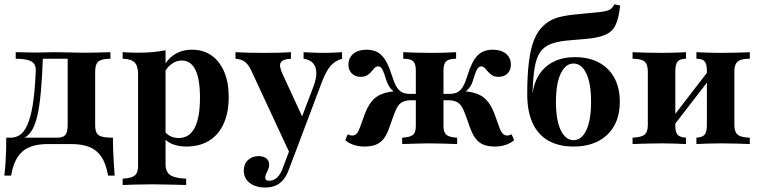

<svg xmlns="http://www.w3.org/2000/svg" viewBox="-23 -655 3451 873"><path d="M-3.2 143.5Q0 116.9 2 87.1Q4 57.3 4.8 27Q5.6 -3.2 5.6 -29H237.1Q263.7 -29 274.2 -41.5Q284.7 -54 284.7 -87.1V-390.3L287.1 -387.9H166.9L171.8 -389.5Q168.5 -297.6 162.5 -234.3Q156.5 -171 147.2 -131Q137.9 -91.1 125.8 -69Q113.7 -46.8 99.6 -36.3Q85.5 -25.8 70.2 -21.8L26.6 -29Q48.4 -29 67.3 -41.5Q86.3 -54 101.2 -86.3Q116.1 -118.5 125.8 -177.8Q135.5 -237.1 139.5 -329.8Q141.9 -362.9 120.2 -375.4Q98.4 -387.9 48.4 -387.9V-417.7Q62.1 -417.7 78.2 -417.3Q94.4 -416.9 111.3 -416.5Q128.2 -416.1 143.5 -416.1Q161.3 -416.1 180.6 -416.9Q200 -417.7 229.8 -417.7Q265.3 -417.7 293.5 -416.5Q321.8 -415.3 351.6 -415.3Q384.7 -415.3 421 -416.1Q457.3 -416.9 479 -417.7V-387.9Q439.5 -387.9 424.6 -375.4Q409.7 -362.9 409.7 -329.8V-87.1Q409.7 -63.7 416.1 -51.2Q422.6 -38.7 439.9 -33.9Q457.3 -29 490.3 -29Q490.3 -3.2 491.5 27Q492.7 57.3 494.4 87.1Q496 116.9 498.4 143.5H468.5Q458.9 88.7 437.9 57.7Q416.9 26.6 383.1 13.3Q349.2 0 301.6 0H194.4Q146.8 0 112.9 13.3Q79 26.6 58.1 57.7Q37.1 88.7 27.4 143.5Z M534.7 186.3V157.3Q574.2 155.6 589.5 143.1Q604.8 130.6 604.8 99.2V-316.9Q604.8 -355.6 588.7 -371.4Q572.6 -387.1 534.7 -387.9V-417.7Q553.2 -416.9 569.4 -416.1Q585.5 -415.3 604.8 -415.3Q674.2 -415.3 729.8 -426.6V91.9Q729.8 126.6 751.2 141.1Q772.6 155.6 823.4 157.3V186.3Q808.1 185.5 781.9 185.1Q755.6 184.7 725.8 183.9Q696 183.1 667.7 183.1Q625 183.1 589.1 184.3Q553.2 185.5 534.7 186.3ZM824.2 11.3Q785.5 11.3 757.7 -1.2Q729.8 -13.7 715.3 -37.1L721 -64.5Q731.5 -46.8 749.2 -37.1Q766.9 -27.4 789.5 -27.4Q837.9 -27.4 862.1 -73.8Q886.3 -120.2 886.3 -211.3Q886.3 -296 865.3 -337.9Q844.4 -379.8 803.2 -379.8Q778.2 -379.8 756 -363.3Q733.9 -346.8 723.4 -321.8L720.2 -347.6Q735.5 -384.7 769.8 -406.9Q804 -429 850.8 -429Q901.6 -429 938.7 -402.8Q975.8 -376.6 996.4 -328.6Q1016.9 -280.6 1016.9 -213.7Q1016.9 -143.5 994 -92.7Q971 -41.9 927.8 -15.3Q884.7 11.3 824.2 11.3Z M1299.2 52.4 1118.5 -336.3Q1105.6 -362.9 1089.5 -374.6Q1073.4 -386.3 1047.6 -387.9V-417.7Q1076.6 -416.1 1107.7 -415.3Q1138.7 -414.5 1177.4 -414.5Q1214.5 -414.5 1242.7 -415.3Q1271 -416.1 1300 -417.7V-387.9Q1262.9 -386.3 1253.6 -371Q1244.4 -355.6 1261.3 -319.4L1358.9 -108.1L1339.5 -96.8L1401.6 -259.7Q1416.1 -297.6 1415.3 -324.6Q1414.5 -351.6 1400.4 -367.7Q1386.3 -383.9 1357.3 -387.9V-417.7Q1374.2 -416.9 1391.1 -416.1Q1408.1 -415.3 1423.8 -414.9Q1439.5 -414.5 1453.2 -414.5Q1471.8 -414.5 1494.4 -415.7Q1516.9 -416.9 1532.3 -417.7V-387.9Q1500.8 -379 1480.6 -356Q1460.5 -333.1 1441.9 -285.5L1314.5 52.4ZM1183.1 197.6Q1138.7 197.6 1112.1 176.6Q1085.5 155.6 1085.5 121Q1085.5 91.1 1104.4 73Q1123.4 54.8 1152.4 54.8Q1175 54.8 1187.9 65.3Q1200.8 75.8 1200.8 93.5Q1200.8 104.8 1196.4 115.3Q1191.9 125.8 1187.5 134.7Q1183.1 143.5 1183.1 153.2Q1183.1 166.9 1200 166.9Q1219.4 166.9 1235.1 153.6Q1250.8 140.3 1261.3 112.9L1312.9 -24.2L1339.5 -15.3L1290.3 116.1Q1280.6 142.7 1266.1 160.9Q1251.6 179 1231.5 188.3Q1211.3 197.6 1183.1 197.6Z M2227.4 11.3Q2197.6 11.3 2176.6 3.2Q2155.6 -4.8 2141.1 -23Q2126.6 -41.1 2115.3 -71.8L2092.7 -134.7Q2083.9 -159.7 2074.2 -173.4Q2064.5 -187.1 2050.4 -193.1Q2036.3 -199.2 2014.5 -199.2H1971V-228.2H2020.2Q2043.5 -228.2 2058.1 -236.3Q2072.6 -244.4 2083.1 -262.9Q2093.5 -281.5 2103.2 -313.7Q2121.8 -375 2147.6 -402Q2173.4 -429 2217.7 -429Q2255.6 -429 2277.8 -410.5Q2300 -391.9 2300 -361.3Q2300 -336.3 2284.7 -321Q2269.4 -305.6 2244.4 -305.6Q2225.8 -305.6 2214.5 -312.9Q2203.2 -320.2 2195.6 -329.4Q2187.9 -338.7 2181 -346Q2174.2 -353.2 2164.5 -353.2Q2158.9 -353.2 2153.6 -349.2Q2148.4 -345.2 2142.7 -333.1Q2137.1 -321 2129.8 -296.8Q2122.6 -269.4 2110.1 -254.4Q2097.6 -239.5 2076.6 -229L2071 -241.1Q2117.7 -239.5 2146.8 -228.2Q2175.8 -216.9 2194.4 -194Q2212.9 -171 2226.6 -133.9L2246.8 -77.4Q2254 -57.3 2262.5 -48Q2271 -38.7 2283.1 -38.7Q2292.7 -38.7 2303.2 -44.4L2314.5 -17.7Q2299.2 -4 2276.6 3.6Q2254 11.3 2227.4 11.3ZM1633.9 11.3Q1607.3 11.3 1584.7 3.6Q1562.1 -4 1546.8 -17.7L1558.1 -44.4Q1568.5 -38.7 1578.2 -38.7Q1591.1 -38.7 1599.2 -48Q1607.3 -57.3 1614.5 -77.4L1634.7 -133.9Q1648.4 -171 1666.9 -194Q1685.5 -216.9 1714.9 -228.2Q1744.4 -239.5 1790.3 -241.1L1784.7 -229Q1763.7 -239.5 1751.6 -254.4Q1739.5 -269.4 1731.5 -296.8Q1724.2 -321 1718.5 -333.1Q1712.9 -345.2 1707.7 -349.2Q1702.4 -353.2 1696.8 -353.2Q1687.1 -353.2 1680.2 -346Q1673.4 -338.7 1665.7 -329.4Q1658.1 -320.2 1646.8 -312.9Q1635.5 -305.6 1616.9 -305.6Q1591.9 -305.6 1576.6 -321Q1561.3 -336.3 1561.3 -361.3Q1561.3 -391.9 1583.5 -410.5Q1605.6 -429 1643.5 -429Q1687.9 -429 1713.7 -402Q1739.5 -375 1758.1 -313.7Q1768.5 -281.5 1778.6 -262.9Q1788.7 -244.4 1803.6 -236.3Q1818.5 -228.2 1841.1 -228.2H1890.3V-199.2H1846.8Q1825 -199.2 1810.9 -193.1Q1796.8 -187.1 1787.1 -173.4Q1777.4 -159.7 1768.5 -134.7L1746 -71.8Q1735.5 -41.1 1720.6 -23Q1705.6 -4.8 1685.1 3.2Q1664.5 11.3 1633.9 11.3ZM1805.6 0V-29Q1841.1 -30.6 1854.4 -41.5Q1867.7 -52.4 1867.7 -81.5V-335.5Q1867.7 -365.3 1855.6 -376.6Q1843.5 -387.9 1810.5 -387.9V-417.7Q1828.2 -416.9 1864.1 -415.7Q1900 -414.5 1933.1 -414.5Q1966.1 -414.5 1998 -415.3Q2029.8 -416.1 2050.8 -417.7V-387.9Q2018.5 -387.9 2006 -376.6Q1993.5 -365.3 1993.5 -335.5V-81.5Q1993.5 -52.4 2007.3 -41.5Q2021 -30.6 2055.6 -29V0Q2029 -0.8 1994.4 -2Q1959.7 -3.2 1928.2 -3.2Q1900 -3.2 1868.1 -2Q1836.3 -0.8 1805.6 0Z M2584.7 11.3Q2518.5 11.3 2471.4 -14.9Q2424.2 -41.1 2399.2 -94.4Q2374.2 -147.6 2374.2 -226.6Q2374.2 -312.9 2381.9 -373.4Q2389.5 -433.9 2405.2 -473.4Q2421 -512.9 2446 -536.3Q2469.4 -559.7 2501.2 -571.4Q2533.1 -583.1 2587.1 -588.7Q2607.3 -591.1 2627 -592.7Q2646.8 -594.4 2665.7 -596.4Q2684.7 -598.4 2702.4 -600Q2723.4 -602.4 2736.3 -606Q2749.2 -609.7 2757.3 -616.9Q2765.3 -624.2 2770.2 -635.5L2796.8 -629.8Q2791.1 -574.2 2776.6 -542.7Q2762.1 -511.3 2730.2 -497.2Q2698.4 -483.1 2642.7 -478.2Q2630.6 -477.4 2614.5 -475.8Q2598.4 -474.2 2581.9 -473Q2565.3 -471.8 2550.8 -470.2Q2505.6 -465.3 2477 -453.2Q2448.4 -441.1 2431.9 -416.1Q2415.3 -391.1 2408.1 -347.6Q2400.8 -304 2398.4 -235.5H2405.6L2397.6 -224.2Q2404 -278.2 2429 -316.5Q2454 -354.8 2495.2 -375Q2536.3 -395.2 2591.1 -395.2Q2654 -395.2 2699.6 -371Q2745.2 -346.8 2770.2 -301.2Q2795.2 -255.6 2795.2 -191.9Q2795.2 -128.2 2769.4 -82.7Q2743.5 -37.1 2696.4 -12.9Q2649.2 11.3 2584.7 11.3ZM2584.7 -17.7Q2621.8 -17.7 2643.1 -63.3Q2664.5 -108.9 2664.5 -191.9Q2664.5 -275 2643.1 -320.6Q2621.8 -366.1 2584.7 -366.1Q2548.4 -366.1 2526.6 -320.6Q2504.8 -275 2504.8 -191.9Q2504.8 -108.9 2526.6 -63.3Q2548.4 -17.7 2584.7 -17.7Z M3143.5 0V-29Q3170.2 -30.6 3180.6 -42.3Q3191.1 -54 3191.1 -87.1V-333.1Q3191.1 -364.5 3180.6 -376.2Q3170.2 -387.9 3143.5 -387.9V-417.7Q3159.7 -416.9 3191.5 -415.7Q3223.4 -414.5 3256.5 -414.5Q3292.7 -414.5 3329.8 -415.7Q3366.9 -416.9 3386.3 -417.7V-387.9Q3360.5 -387.9 3345.2 -382.7Q3329.8 -377.4 3323 -364.9Q3316.1 -352.4 3316.1 -329.8V-87.1Q3316.1 -65.3 3323 -52.8Q3329.8 -40.3 3345.2 -35.1Q3360.5 -29.8 3386.3 -29V0Q3366.9 -0.8 3329.8 -2Q3292.7 -3.2 3256.5 -3.2Q3223.4 -3.2 3191.5 -2Q3159.7 -0.8 3143.5 0ZM2853.2 0V-29Q2891.9 -30.6 2907.3 -42.3Q2922.6 -54 2922.6 -87.1V-329.8Q2922.6 -362.9 2907.3 -375.4Q2891.9 -387.9 2853.2 -387.9V-417.7Q2872.6 -416.9 2911.7 -415.7Q2950.8 -414.5 2987.1 -414.5Q3019.4 -414.5 3049.6 -415.7Q3079.8 -416.9 3096 -417.7V-387.9Q3069.4 -387.9 3058.5 -375.8Q3047.6 -363.7 3047.6 -329.8V-83.9Q3047.6 -53.2 3058.5 -41.9Q3069.4 -30.6 3096 -29V0Q3079.8 -0.8 3049.6 -2Q3019.4 -3.2 2987.1 -3.2Q2950.8 -3.2 2911.7 -2Q2872.6 -0.8 2853.2 0ZM3037.9 -80.6 3019.4 -100.8 3200.8 -336.3 3220.2 -316.9Z"/></svg>

Font: Playfair 5pt SemiExpanded Light ExtraBold
Style: Regular
Weight: 800
Version: Version 2.001;gftools[0.9.30]